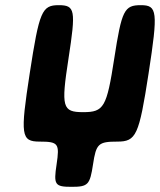

<svg xmlns="http://www.w3.org/2000/svg" viewBox="-20 -548 619 743"><path d="M207 -528C142 -528 132 -504 95 -264C58 -24 61 0 134 0C206 0 211 8 199 88C187 167 192 175 257 175C321 175 328 167 340 88C352 8 361 0 434 0C507 0 518 -24 555 -264C592 -504 589 -528 525 -528C461 -528 451 -509 422 -321C393 -133 382 -114 302 -114C221 -114 216 -133 245 -321C274 -509 271 -528 207 -528Z"/></svg>

Font: Asimov Print
Style: AIt
Weight: 500
Designer: Google
Version: Version 2.000980: 2014